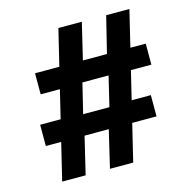

<svg xmlns="http://www.w3.org/2000/svg" viewBox="-99 -773 821 846"><g transform="rotate(-15 311.5 -350.0)"><path d="M90 -417H222L243 -420H431L454 -417H595V-513H90ZM53 -191H558V-288H439L415 -284H208L182 -288H53ZM459 -679 409 -476 408 -451 361 -255 350 -233 300 -21H406L565 -679ZM241 -679 82 -21H189L240 -234L241 -255L289 -452L300 -478L348 -679Z"/></g></svg>

Font: SpinnyJost
Style: Regular
Weight: 600
Version: Version 3.710